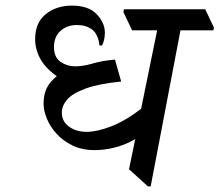

<svg xmlns="http://www.w3.org/2000/svg" viewBox="-20 -653 781 683"><path d="M247 -417Q276 -417 309.5 -427Q343 -437 389 -441L411 -363Q331 -355 284.5 -338Q238 -321 219 -299Q200 -277 200 -252Q200 -221 225.5 -202.5Q251 -184 289 -184Q325 -184 375.5 -203.5Q426 -223 482 -266L539 -545H450L419 -610L421 -620H710L741 -555L739 -545H622L516 10H506L439 -51L461 -158Q424 -137 387.5 -128Q351 -119 317 -119Q272 -119 238 -135.5Q204 -152 181 -177.5Q158 -203 146.5 -231.5Q135 -260 135 -284Q135 -315 145.5 -338Q156 -361 182 -382Q141 -411 123 -444.5Q105 -478 105 -514Q105 -572 142.5 -602.5Q180 -633 236 -633Q295 -633 324 -602.5Q353 -572 353 -537Q353 -511 343 -491H334Q329 -532 307.5 -548Q286 -564 254 -564Q218 -564 195 -543Q172 -522 172 -486Q172 -449 195.5 -433Q219 -417 247 -417Z"/></svg>

Font: Tiro Devanagari Hindi
Style: Italic
Weight: 400
Italic angle: -11°
Designer: Devanagari: John Hudson & Fiona Ross, assisted by Paul Hanslow. Latin: John Hudson with Paul Hanslow, assisted by Kaja S
Foundry: Tiro Typeworks Ltd.
Version: Version 1.52